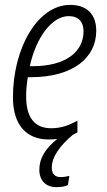

<svg xmlns="http://www.w3.org/2000/svg" viewBox="-20 -561 436 786"><path d="M179 10C191 10 203 9 214 8C165 48 141 87 141 134C141 177 167 205 210 205C229 205 245 203 258 197L264 159C252 162 240 164 228 164C205 164 192 151 192 126C192 80 226 35 278 -9C284 -12 291 -16 297 -19V-67C262 -48 230 -36 190 -36C122 -36 87 -79 87 -167C87 -195 90 -222 94 -245H106C281 -245 374 -326 374 -435C374 -505 333 -541 267 -541C135 -541 33 -366 33 -162C33 -48 90 10 179 10ZM113 -290H102C128 -410 194 -495 261 -495C302 -495 322 -471 322 -433C322 -350 251 -290 113 -290Z"/></svg>

Font: Noto Sans Condensed Light
Style: Italic
Weight: 300
Width: 3
Italic angle: -12°
Designer: Monotype Design Team
Foundry: Monotype Imaging Inc.
Version: Version 2.013